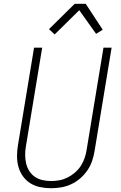

<svg xmlns="http://www.w3.org/2000/svg" viewBox="-20 -987 640 1015"><path d="M249 8Q220 8 191.5 2Q163 -4 140 -18.5Q117 -33 101 -55.5Q85 -78 77.5 -105Q70 -132 70 -161.5Q70 -191 75 -220L160 -735H203L117 -214Q113 -191 113 -168Q113 -145 118 -123.5Q123 -102 134.5 -83.5Q146 -65 164 -52.5Q182 -40 204.5 -35Q227 -30 250 -30Q272 -30 294 -34Q316 -38 337 -48.5Q358 -59 376.5 -75Q395 -91 407.5 -110.5Q420 -130 427.5 -152Q435 -174 438 -195L527 -735H570L480 -189Q476 -163 467 -136.5Q458 -110 442 -86.5Q426 -63 404 -44Q382 -25 356 -13Q330 -1 303 3.5Q276 8 249 8ZM269 -805 239 -833 375 -967H433L523 -830L488 -808L399 -933Z"/></svg>

Font: Iosevka Aile Extralight
Style: Italic
Weight: 200
Italic angle: -9°
Designer: Belleve Invis
Foundry: Belleve Invis
Version: Version 31.1.0; ttfautohint (v1.8.4)